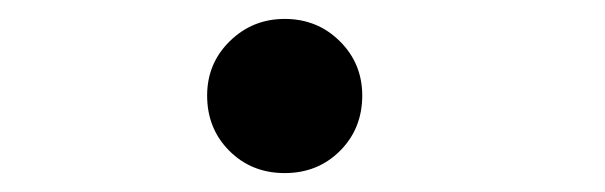

<svg xmlns="http://www.w3.org/2000/svg" viewBox="-20 -168 640 203"><path d="M281 15Q246 15 222.5 -8.5Q199 -32 199 -67Q199 -101 223 -124.5Q247 -148 281 -148Q315.5 -148 339.2 -124.5Q363 -101 363 -67Q363 -32 339.5 -8.5Q316 15 281 15Z"/></svg>

Font: Google Sans Code
Style: Italic
Weight: 400
Italic angle: -10°
Monospace: yes
Designer: Google Sans Code Authors
Foundry: Google LLC
Version: Version 6.000